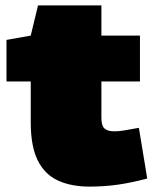

<svg xmlns="http://www.w3.org/2000/svg" viewBox="-20 -682 581 712"><path d="M312 10Q244 10 195 -12.5Q146 -35 120 -87Q94 -139 94 -229V-380H4V-534L94 -550L121 -662H356V-550H499V-380H356V-245Q356 -216 367.5 -205.5Q379 -195 404 -195Q421 -195 441.5 -198.5Q462 -202 495 -208L526 -20Q470 -5 419 2.5Q368 10 312 10Z"/></svg>

Font: Georama Extended Black
Style: Regular
Weight: 900
Width: 7
Designer: Jean-Baptiste Levee
Foundry: Production Type
Version: Version 1.000